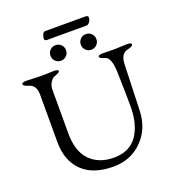

<svg xmlns="http://www.w3.org/2000/svg" viewBox="-159 -1020 1056 1159"><g transform="rotate(-20 369.0 -441.0)"><path d="M263 -896H526Q531 -896 535 -892Q539 -888 539 -884Q539 -869 529.5 -855.5Q520 -842 508 -842H253Q248 -842 243.5 -845.5Q239 -849 239 -854Q239 -866 245 -881Q251 -896 263 -896ZM256.5 -780.5Q271 -795 292 -795Q313 -795 327.5 -780.5Q342 -766 342 -745Q342 -724 327.5 -709.5Q313 -695 292 -695Q271 -695 256.5 -709.5Q242 -724 242 -745Q242 -766 256.5 -780.5ZM451.5 -780.5Q466 -795 487 -795Q508 -795 522.5 -780.5Q537 -766 537 -745Q537 -724 522.5 -709.5Q508 -695 487 -695Q466 -695 451.5 -709.5Q437 -724 437 -745Q437 -766 451.5 -780.5ZM645 -547Q644 -536 635 -250Q631 -134 557 -60Q483 14 372 14Q241 14 172 -54Q103 -122 103 -240V-547Q103 -607 57 -620Q24 -629 24 -642Q24 -653 53 -653Q67 -653 98.5 -651.5Q130 -650 149 -650Q166 -650 193 -651Q220 -652 229 -652Q258 -652 258 -641Q258 -632 225 -621Q211 -617 197 -596.5Q183 -576 183 -549V-268Q183 -152 240 -94Q297 -36 393 -36Q493 -36 542.5 -105.5Q592 -175 592 -296Q592 -357 588 -511Q586 -609 547 -620Q514 -629 514 -640Q514 -651 543 -651Q558 -651 581 -650.5Q604 -650 618 -650Q635 -650 662 -651.5Q689 -653 699 -653Q728 -653 728 -642Q728 -629 695 -622Q648 -613 645 -547Z"/></g></svg>

Font: EB Garamond SC 12
Style: Regular
Weight: 400
Version: Version 0.016 ; ttfautohint (v0.97) -l 8 -r 50 -G 200 -x 0 -